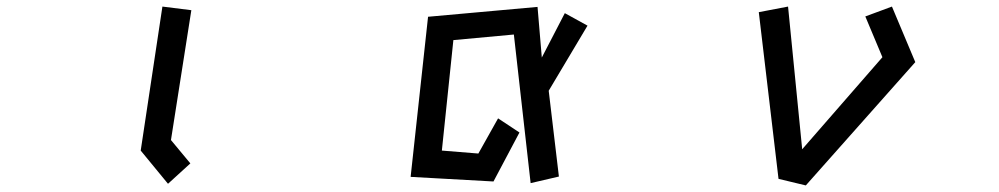

<svg xmlns="http://www.w3.org/2000/svg" viewBox="-20 -538 3040 584"><path d="M408 -80 474 -518 562 -507 500 -112 559 -41 491 21Z M1543 -433 1359 -416 1324 -80 1435 -71 1495 -178 1560 -135 1481 14 1229 0 1282 -487 1615 -517 1628 -363 1698 -498 1767 -460 1649 -262 1680 -1 1594 19Z M2288 -501 2377 -518 2420 -84 2664 -364 2612 -488 2693 -518 2764 -349 2431 26 2348 6Z"/></svg>

Font: Moralerspace Krypton JPDOC
Style: Regular
Weight: 400
Version: v0.0.6; ttfautohint (v1.8.4.7-5d5b-dirty) -l 6 -r 45 -G 200 